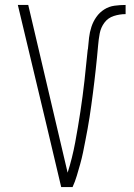

<svg xmlns="http://www.w3.org/2000/svg" viewBox="-20 -755 540 775"><path d="M227 0 169 -245 52 -735H94L209 -245Q220 -198 231 -151.5Q242 -105 253 -58Q272 -118 283.5 -180Q295 -242 304.5 -304.5Q314 -367 321 -429.5Q328 -492 334 -554V-555Q334 -555 334.5 -555.5Q335 -556 335 -557V-558Q337 -581 339.5 -603Q342 -625 349 -646.5Q356 -668 369 -686.5Q382 -705 401 -717Q420 -729 442.5 -732Q465 -735 487 -735V-698Q463 -698 439.5 -690.5Q416 -683 401.5 -663.5Q387 -644 382.5 -620Q378 -596 376 -571.5Q374 -547 371.5 -523Q369 -499 366.5 -475Q364 -451 361 -427Q358 -403 355 -378.5Q352 -354 348.5 -330Q345 -306 341.5 -282Q338 -258 333.5 -234.5Q329 -211 324.5 -187Q320 -163 315 -139Q310 -115 303.5 -92Q297 -69 290 -45.5Q283 -22 273 0Z"/></svg>

Font: Iosevka SS04 Extralight
Style: Regular
Weight: 200
Monospace: yes
Designer: Belleve Invis
Foundry: Belleve Invis
Version: Version 19.0.0; ttfautohint (v1.8.4)